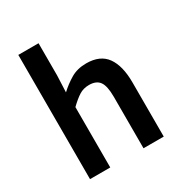

<svg xmlns="http://www.w3.org/2000/svg" viewBox="-166 -826 891 945"><g transform="rotate(-30 279.0 -353.0)"><path d="M73 0V-706H188V-524L184 -429Q215 -458 252.5 -480.5Q290 -503 341 -503Q420 -503 456 -452.5Q492 -402 492 -308V0H377V-293Q377 -354 359 -379Q341 -404 300 -404Q268 -404 243.5 -388.5Q219 -373 188 -343V0Z"/></g></svg>

Font: CV Source Sans Light
Style: Bold
Weight: 600
Designer: Paul D. Hunt
Foundry: Adobe Systems Incorporated
Version: Version 3.001